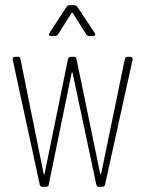

<svg xmlns="http://www.w3.org/2000/svg" viewBox="-20 -720 560 740"><path d="M133 -9 29 -490V-492Q29 -501 38 -501H48Q58 -501 59 -492L148 -51Q149 -48 150 -48Q151 -48 152 -51L242 -492Q244 -501 253 -501H264Q274 -501 275 -492L366 -51Q367 -48 368 -48Q369 -48 370 -51L461 -492Q463 -501 472 -501H482Q487 -501 489.5 -498Q492 -495 491 -490L385 -9Q384 0 374 0H362Q353 0 351 -9L260 -438Q259 -441 258 -441Q257 -441 256 -438L168 -9Q167 0 157 0H144Q135 0 133 -9ZM171 -593 236 -693Q241 -700 248 -700H266Q273 -700 278 -694L345 -593L347 -588Q347 -581 338 -581H324Q317 -581 312 -588L261 -669Q260 -671 258 -671Q256 -671 255 -669L204 -588Q199 -581 192 -581H177Q171 -581 169.5 -584.5Q168 -588 171 -593Z"/></svg>

Font: Barlow Condensed Thin
Style: Regular
Weight: 250
Width: 3
Designer: Jeremy Tribby
Foundry: Tribby Type
Version: Version 1.408